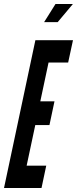

<svg xmlns="http://www.w3.org/2000/svg" viewBox="-27 -935 383 955"><path d="M-7 0H179.5L203 -111H105.5L148.5 -313H219L244 -431H173.5L214.5 -624H312L336 -735H149ZM192.5 -825H260L335.5 -915H249Z"/></svg>

Font: League Gothic SemiCondensed Italic
Style: Regular
Weight: 400
Width: 4
Designer: The League of Moveable Type
Version: Version 1.600; ttfautohint (v1.8.3)